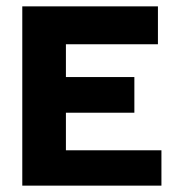

<svg xmlns="http://www.w3.org/2000/svg" viewBox="-20 -583 563 603"><path d="M187 -229H402V-341H187V-444H476V-563H50V0H487V-111H187Z"/></svg>

Font: OSH Darker Grotesque Black
Style: Regular
Weight: 900
Designer: Gabriel Lam
Foundry: TypeRant
Version: Version 1.000;Glyphs 3.1.1 (3148)